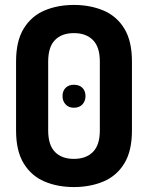

<svg xmlns="http://www.w3.org/2000/svg" viewBox="-20 -751 599 777"><path d="M279 6Q213 6 160 -16.5Q107 -39 76 -89.5Q45 -140 45 -223V-502Q45 -585 76 -635.5Q107 -686 160 -708.5Q213 -731 279 -731Q345 -731 398.5 -708.5Q452 -686 483 -635.5Q514 -585 514 -502V-223Q514 -140 483 -89.5Q452 -39 398.5 -16.5Q345 6 279 6ZM279 -108Q328 -108 356 -136Q384 -164 384 -223V-502Q384 -561 356 -589Q328 -617 279 -617Q230 -617 202.5 -589Q175 -561 175 -502V-223Q175 -164 202.5 -136Q230 -108 279 -108ZM279 -315Q258 -315 245.5 -328.5Q233 -342 233 -362Q233 -383 245.5 -395.5Q258 -408 279 -408Q301 -408 313.5 -395.5Q326 -383 326 -362Q326 -342 313.5 -328.5Q301 -315 279 -315Z"/></svg>

Font: Dosis ExtraLight
Style: Bold
Weight: 700
Version: Version 3.001; ttfautohint (v1.8.2)